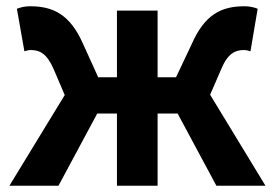

<svg xmlns="http://www.w3.org/2000/svg" viewBox="-20 -594 879 614"><path d="M652 -291 687 -372C708 -423 732 -434 760 -434C768 -434 774 -432 781 -430L804 -566C792 -571 777 -574 762 -574C687 -574 635 -547 594 -455L543 -347H484V-560H354V-347H294L245 -455C204 -547 151 -574 76 -574C61 -574 47 -571 34 -566L58 -430C65 -432 71 -434 78 -434C107 -434 130 -423 152 -372L187 -290L10 0H167L291 -231H354V0H484V-231H548L672 0H829Z"/></svg>

Font: Genne Gothic Bold
Style: Regular
Weight: 700
Designer: Ryoko NISHIZUKA (kana & ideographs); Paul D. Hunt (Latin, Greek & Cyrillic); Wenlong ZHANG (bopomofo); Sandoll Communica
Foundry: Adobe Systems Incorporated
Version: Version 1.004;PS 1.004;hotconv 16.6.51;makeotf.lib2.5.65220